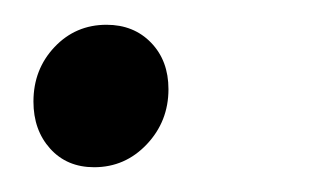

<svg xmlns="http://www.w3.org/2000/svg" viewBox="-20 -126 250 155"><path d="M116 -54Q116 -28 98.5 -9.5Q81 9 56 9Q34 9 20.5 -6Q7 -21 7 -44Q7 -70 24 -88Q41 -106 66 -106Q88 -106 102 -91.5Q116 -77 116 -54Z"/></svg>

Font: Gontserrat
Style: Italic
Weight: 400
Italic angle: -11.3°
Designer: Julieta Ulanovsky
Foundry: Julieta Ulanovsky
Version: Version 6.001